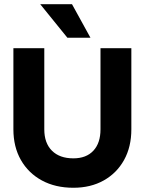

<svg xmlns="http://www.w3.org/2000/svg" viewBox="-20 -878 683 906"><path d="M169.7 -858.3 297.9 -700H406.8L319.7 -858.3ZM43.2 -650.5V-267.5Q43.2 -185 78.6 -123Q114 -61 177.6 -26.5Q241.3 8 326.2 8Q407.8 8 469.4 -26.5Q531 -61 565.4 -123Q599.8 -185 599.8 -267.5V-650.5H454.2V-267.5Q454.2 -202.8 420.5 -166.8Q386.9 -130.8 326.2 -130.8Q261.4 -130.8 225.2 -166.8Q189 -202.8 189 -267.5V-650.5Z"/></svg>

Font: Overused Grotesk Light
Style: Regular
Weight: 300
Designer: RandomMaerks
Version: Version 0.005